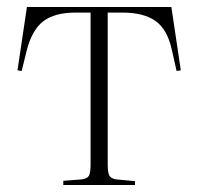

<svg xmlns="http://www.w3.org/2000/svg" viewBox="-20 -529 567 549"><path d="M161 0V-12L213 -16Q229 -18 234 -26Q239 -34 239 -60V-493H196Q136 -493 103.5 -468Q71 -443 56 -383L42 -326L30 -328L57 -509H470L497 -328L485 -326L471 -388Q458 -446 424 -469.5Q390 -493 331 -493H288V-59Q288 -35 293 -26.5Q298 -18 313 -16L366 -11V0Z"/></svg>

Font: Display Extralight
Style: Regular
Weight: 200
Designer: Latin by Veronika Burian and Jose Scaglione. Greek by Irene Vlachou. Cyrillic by Vera Evstafieva.
Foundry: TypeTogether
Version: Version 3.002